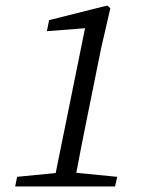

<svg xmlns="http://www.w3.org/2000/svg" viewBox="-20 -676 551 696"><path d="M35 0 42 -35 194 -50H252L405 -35L397 0ZM172 0 294 -602 318 -576 150 -563 158 -603 369 -656 380 -646 347 -503 288 -211Q281 -176 274 -140.5Q267 -105 260.5 -70Q254 -35 247 0Z"/></svg>

Font: Source Serif 4
Style: Italic
Weight: 400
Italic angle: -12°
Designer: Frank Grießhammer
Foundry: Adobe Systems Incorporated
Version: Version 4.004;hotconv 1.0.116;makeotfexe 2.5.65601